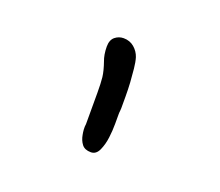

<svg xmlns="http://www.w3.org/2000/svg" viewBox="-57 -772 457 399"><g transform="rotate(20 171.0 -572.0)"><path d="M144.5 -501V-570.3Q144.5 -590.8 143.1 -604Q141.6 -617.2 134.8 -636.7Q132.8 -641.6 131.3 -649.9Q129.9 -658.2 129.9 -667Q129.9 -681.6 138.2 -688.5Q146.5 -695.3 157.2 -695.3Q170.9 -695.3 180.7 -687Q190.4 -678.7 194.3 -667Q197.3 -657.2 198.7 -643.1Q200.2 -628.9 201.2 -613.3Q202.1 -597.7 202.1 -582.5Q202.1 -567.4 202.1 -556.6Q202.1 -552.7 201.7 -550.3Q201.2 -547.9 201.2 -543Q201.2 -537.1 201.2 -522Q201.2 -506.8 199.2 -491.2Q197.3 -475.6 191.4 -462.4Q185.5 -449.2 173.8 -449.2Q160.2 -449.2 153.8 -457.5Q147.5 -465.8 145.5 -477.5Q144.5 -482.4 144 -488.8Q143.6 -495.1 144.5 -501Z"/></g></svg>

Font: ToneOZ-Zhuyin-Tsuipita-TC
Style: Regular
Weight: 400
Designer: ÂÆ£ÂøóÂáåJeffrey Xuan(jeffreyx@gmail.com, ToneOZ.com) ÈòøÂù§(cjkFonts)
Foundry: ToneOZ
Version: Version 0.240710